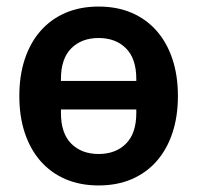

<svg xmlns="http://www.w3.org/2000/svg" viewBox="-20 -554 602 586"><path d="M281 12Q225 12 180.5 -7Q136 -26 104.5 -61.5Q73 -97 56 -147.5Q39 -198 39 -261Q39 -324 56 -374.5Q73 -425 104.5 -460.5Q136 -496 180.5 -515Q225 -534 281 -534Q337 -534 381.5 -515Q426 -496 457.5 -460.5Q489 -425 506 -374.5Q523 -324 523 -261Q523 -198 506 -147.5Q489 -97 457.5 -61.5Q426 -26 381.5 -7Q337 12 281 12ZM281 -84Q333 -84 364.5 -115.5Q396 -147 396 -209V-220H166V-209Q166 -147 197.5 -115.5Q229 -84 281 -84ZM166 -307H396V-313Q396 -375 364.5 -406.5Q333 -438 281 -438Q229 -438 197.5 -406.5Q166 -375 166 -313Z"/></svg>

Font: IBM Plex Sans SmBld
Style: Regular
Weight: 600
Designer: Mike Abbink, Paul van der Laan, Pieter van Rosmalen
Foundry: Bold Monday
Version: Version 3.005